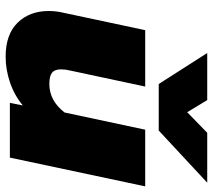

<svg xmlns="http://www.w3.org/2000/svg" viewBox="-57 -683 755 681"><g transform="rotate(90 320.5 -342.5)"><path d="M168 -700H335L378 -629L451 -700H628L443 -528H278ZM19 -138Q19 -164 25 -189L87 -480H287L230 -213Q226 -197 226 -181Q226 -159 238 -149.5Q250 -140 278 -140Q337 -140 379 -194L440 -480H641L539 0H345L354 -46Q318 -16 272.5 -0.5Q227 15 181 15Q102 15 60.5 -27.5Q19 -70 19 -138Z"/></g></svg>

Font: Prompt ExtraBold
Style: Italic
Weight: 800
Italic angle: -12°
Designer: Katatrad Team
Foundry: CadsonDemak
Version: Version 1.001